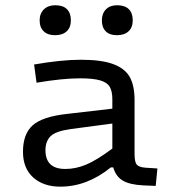

<svg xmlns="http://www.w3.org/2000/svg" viewBox="-20 -699 654 726"><path d="M188 -565.9Q160.6 -565.9 145.3 -580.6Q129.9 -595.2 129.9 -622.1Q129.9 -647.9 146 -663.6Q162.1 -679.2 189 -679.2Q217.8 -679.2 232.9 -664.6Q248 -649.9 248 -622.1Q248 -595.2 232.2 -580.6Q216.3 -565.9 188 -565.9ZM421.9 -565.9Q394.5 -565.9 379.9 -580.6Q365.2 -595.2 365.2 -622.1Q365.2 -647.9 380.6 -663.6Q396 -679.2 422.9 -679.2Q451.7 -679.2 466.8 -664.6Q481.9 -649.9 481.9 -622.1Q481.9 -595.2 466.1 -580.6Q450.2 -565.9 421.9 -565.9ZM488.8 -117.2Q488.8 -87.4 496.6 -77.1Q504.4 -66.9 529.8 -64.9L575.2 -62L568.8 3.9L522 2Q470.7 -0.5 444.3 -16.1Q418 -31.7 408.2 -65.9H398.9Q309.1 6.8 208 6.8Q144.5 6.8 105.7 -27.8Q66.9 -62.5 66.9 -125Q66.9 -192.4 103.5 -225.1Q140.1 -257.8 231.9 -268.1L404.8 -288.1V-323.2Q404.8 -354 395 -370.6Q385.3 -387.2 359.1 -395Q333 -402.8 283.2 -402.8Q215.8 -402.8 118.2 -386.2L108.9 -455.1Q212.4 -473.1 286.1 -473.1Q363.3 -473.1 407.7 -456.8Q452.1 -440.4 470.5 -408Q488.8 -375.5 488.8 -320.8ZM227.1 -60.1Q266.6 -60.1 306.2 -76.7Q345.7 -93.3 404.8 -137.2V-231.9L247.1 -210.9Q190.9 -203.1 171.4 -184.1Q151.9 -165 151.9 -130.9Q151.9 -60.1 227.1 -60.1Z"/></svg>

Font: IntelOne Mono
Style: Regular
Weight: 400
Designer: Fred Shallcrass
Foundry: Frere-Jones Type LLC
Version: Version 1.200;hotconv 1.1.0;makeotfexe 2.6.0;FJTRelease1.2